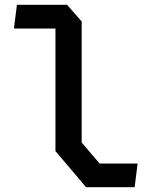

<svg xmlns="http://www.w3.org/2000/svg" viewBox="-20 -785 660 805"><path d="M341 0H544.5L557 -99.5H397.5L322.5 -187.5V-695L261 -765H51L38.5 -665.5H212.5V-151.5Z"/></svg>

Font: Monaspace Krypton Medium
Style: Regular
Weight: 500
Designer: Riley Cran & the Lettermatic Team
Foundry: Lettermatic
Version: Version 1.101 (Monaspace Krypton)